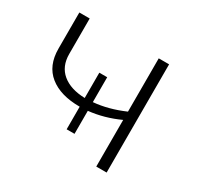

<svg xmlns="http://www.w3.org/2000/svg" viewBox="-118 -662 827 802"><g transform="rotate(30 295.5 -261.0)"><path d="M483 -522H433V-265C382.3 -243 333.3 -230 286 -226V-346H248V-224C202 -225.3 165.8 -236.8 139.5 -258.5C113.2 -280.2 100 -311 100 -351V-522H50V-348C50 -293.3 67.5 -252 102.5 -224C137.5 -196 185.7 -182 247 -182H248V-73H286V-184C336 -189.3 385 -203 433 -225V0H483Z"/></g></svg>

Font: Montserrat Custom ExtraLight
Style: Regular
Weight: 300
Designer: Julieta Ulanovsky
Foundry: Julieta Ulanovsky
Version: Version 7.200